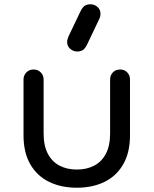

<svg xmlns="http://www.w3.org/2000/svg" viewBox="-20 -873 718 898"><path d="M339 5Q266 5 209.5 -22.5Q153 -50 121.5 -105Q90 -160 90 -240V-501Q90 -521 103.5 -534.5Q117 -548 137 -548Q157 -548 170.5 -534.5Q184 -521 184 -501V-249Q184 -192 203.5 -154.5Q223 -117 258 -98.5Q293 -80 339 -80Q386 -80 421 -98.5Q456 -117 475.5 -154.5Q495 -192 495 -249V-501Q495 -521 508 -534.5Q521 -548 542 -548Q562 -548 575 -534.5Q588 -521 588 -501V-240Q588 -160 556.5 -105Q525 -50 469 -22.5Q413 5 339 5ZM342 -632Q323 -632 308.5 -644.5Q294 -657 294 -676Q294 -682 295.5 -688Q297 -694 300 -702L356 -819Q365 -838 375.5 -845.5Q386 -853 403 -853Q422 -853 436 -840.5Q450 -828 450 -809Q450 -804 449 -798Q448 -792 445 -786L387 -664Q377 -644 366 -638Q355 -632 342 -632Z"/></svg>

Font: Comfortaa SemiBold
Style: Regular
Weight: 600
Designer: Johan Aakerlund
Foundry: Johan Aakerlund
Version: Version 3.104; ttfautohint (v1.8.1.43-b0c9)